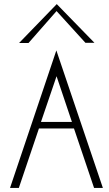

<svg xmlns="http://www.w3.org/2000/svg" viewBox="-20 -919 532 937"><path d="M73 -709 257 -899 441 -710H397L256 -865L119 -709ZM255 -673 482 -2H439L341 -292H170L72 -2H29ZM256 -547 180 -324H331Z"/></svg>

Font: HiLo-Deco
Style: Deco
Weight: 500
Version: Version 001.000